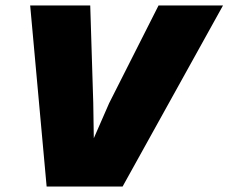

<svg xmlns="http://www.w3.org/2000/svg" viewBox="-20 -680 833 700"><path d="M793 -660 427 0H150L90 -660H309L320 -305L322 -176L378 -304L558 -660Z"/></svg>

Font: Elaine Sans Black
Style: Italic
Weight: 900
Italic angle: -13°
Designer: Wei Huang
Foundry: Wei Huang
Version: Version 2.001;December 24, 2019;FontCreator 12.0.0.2547 64-b